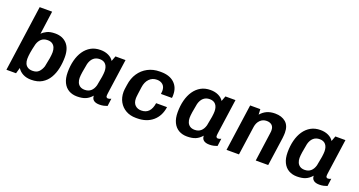

<svg xmlns="http://www.w3.org/2000/svg" viewBox="-42 -1339 3684 1969"><g transform="rotate(20 1800.0 -355.0)"><path d="M311 10Q259 10 221 -10Q183 -30 162 -64L144 0H39L140 -720H276L241 -466Q261 -488 295 -504.5Q329 -521 384 -521Q463 -521 510.5 -471.5Q558 -422 558 -325Q558 -263 545.5 -203.5Q533 -144 504.5 -95.5Q476 -47 428.5 -18.5Q381 10 311 10ZM293 -81Q337 -81 361 -105Q385 -129 398 -168Q410 -222 416.5 -263Q423 -304 423 -330Q423 -359 413.5 -381.5Q404 -404 384.5 -417Q365 -430 334 -430Q291 -430 265.5 -406.5Q240 -383 229 -346Q214 -285 208 -246Q202 -207 202 -178Q202 -150 211.5 -128Q221 -106 241.5 -93.5Q262 -81 293 -81Z M812 10Q760 10 721 -12.5Q682 -35 660 -80Q638 -125 638 -192Q638 -262 653.5 -322Q669 -382 699.5 -426.5Q730 -471 774.5 -496Q819 -521 879 -521Q927 -521 964.5 -503.5Q1002 -486 1022 -454L1043 -511H1153L1103 -157Q1099 -131 1098 -119.5Q1097 -108 1097 -99Q1097 -90 1103 -84.5Q1109 -79 1118 -79Q1126 -79 1134.5 -81.5Q1143 -84 1152 -89L1141 -6Q1125 0 1104 5Q1083 10 1057 10Q1015 10 993.5 -7Q972 -24 972 -57Q941 -21 904 -5.5Q867 10 812 10ZM863 -81Q903 -81 929 -103.5Q955 -126 967 -168Q980 -230 985.5 -268Q991 -306 991 -328Q991 -376 968.5 -403Q946 -430 903 -430Q862 -430 835 -406.5Q808 -383 796 -338Q785 -283 779 -243.5Q773 -204 773 -179Q773 -152 782.5 -129.5Q792 -107 812 -94Q832 -81 863 -81Z M1454 10Q1392 10 1345 -16.5Q1298 -43 1271.5 -90Q1245 -137 1245 -199Q1245 -212 1247 -228Q1249 -244 1254 -276Q1264 -351 1300.5 -405.5Q1337 -460 1394.5 -490.5Q1452 -521 1524 -521H1537Q1631 -521 1683 -473Q1735 -425 1735 -345Q1735 -336 1735 -327Q1735 -318 1733 -309H1613Q1616 -327 1616 -342Q1616 -387 1591 -409.5Q1566 -432 1526 -432Q1476 -432 1443 -398Q1410 -364 1402 -305Q1395 -254 1391.5 -228.5Q1388 -203 1387.5 -193.5Q1387 -184 1387 -178Q1387 -130 1413 -105Q1439 -80 1480 -80Q1531 -80 1560.5 -111Q1590 -142 1599 -203H1718Q1704 -103 1637.5 -46.5Q1571 10 1467 10Z M2012 10Q1960 10 1921 -12.5Q1882 -35 1860 -80Q1838 -125 1838 -192Q1838 -262 1853.5 -322Q1869 -382 1899.5 -426.5Q1930 -471 1974.5 -496Q2019 -521 2079 -521Q2127 -521 2164.5 -503.5Q2202 -486 2222 -454L2243 -511H2353L2303 -157Q2299 -131 2298 -119.5Q2297 -108 2297 -99Q2297 -90 2303 -84.5Q2309 -79 2318 -79Q2326 -79 2334.5 -81.5Q2343 -84 2352 -89L2341 -6Q2325 0 2304 5Q2283 10 2257 10Q2215 10 2193.5 -7Q2172 -24 2172 -57Q2141 -21 2104 -5.5Q2067 10 2012 10ZM2063 -81Q2103 -81 2129 -103.5Q2155 -126 2167 -168Q2180 -230 2185.5 -268Q2191 -306 2191 -328Q2191 -376 2168.5 -403Q2146 -430 2103 -430Q2062 -430 2035 -406.5Q2008 -383 1996 -338Q1985 -283 1979 -243.5Q1973 -204 1973 -179Q1973 -152 1982.5 -129.5Q1992 -107 2012 -94Q2032 -81 2063 -81Z M2441 0 2513 -511H2624L2627 -452Q2656 -486 2694 -503.5Q2732 -521 2784 -521Q2856 -521 2900 -483.5Q2944 -446 2944 -369Q2944 -359 2943 -343.5Q2942 -328 2940 -310L2896 0H2760L2803 -311Q2805 -323 2805.5 -331.5Q2806 -340 2806 -344Q2806 -383 2784.5 -401.5Q2763 -420 2728 -420Q2686 -420 2657.5 -391.5Q2629 -363 2622 -317L2577 0Z M3212 10Q3160 10 3121 -12.5Q3082 -35 3060 -80Q3038 -125 3038 -192Q3038 -262 3053.5 -322Q3069 -382 3099.5 -426.5Q3130 -471 3174.5 -496Q3219 -521 3279 -521Q3327 -521 3364.5 -503.5Q3402 -486 3422 -454L3443 -511H3553L3503 -157Q3499 -131 3498 -119.5Q3497 -108 3497 -99Q3497 -90 3503 -84.5Q3509 -79 3518 -79Q3526 -79 3534.5 -81.5Q3543 -84 3552 -89L3541 -6Q3525 0 3504 5Q3483 10 3457 10Q3415 10 3393.5 -7Q3372 -24 3372 -57Q3341 -21 3304 -5.5Q3267 10 3212 10ZM3263 -81Q3303 -81 3329 -103.5Q3355 -126 3367 -168Q3380 -230 3385.5 -268Q3391 -306 3391 -328Q3391 -376 3368.5 -403Q3346 -430 3303 -430Q3262 -430 3235 -406.5Q3208 -383 3196 -338Q3185 -283 3179 -243.5Q3173 -204 3173 -179Q3173 -152 3182.5 -129.5Q3192 -107 3212 -94Q3232 -81 3263 -81Z"/></g></svg>

Font: Chivo Mono SemiBold
Style: Italic
Weight: 600
Italic angle: -8.05°
Monospace: yes
Version: Version 1.008